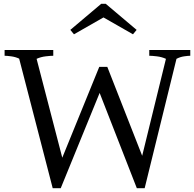

<svg xmlns="http://www.w3.org/2000/svg" viewBox="-20 -968 1013 1002"><path d="M255 14 80 -662Q61 -671 38.5 -674Q16 -677 4 -677V-707H258V-677Q244 -677 218.5 -674Q193 -671 171 -661L305 -145L498 -619H540L722 -155L846 -661Q824 -671 798.5 -674Q773 -677 759 -677V-707H973V-677Q962 -677 941 -674Q920 -671 901 -661L735 14H694L500 -483L297 14ZM366 -789 347 -812 508 -948H532L693 -812L674 -789L520 -877Z"/></svg>

Font: Joan
Style: Regular
Weight: 400
Designer: Paolo Biagini
Version: Version 1.001; ttfautohint (v1.8.4.7-5d5b);gftools[0.9.30]